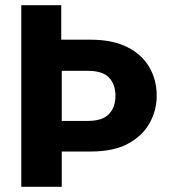

<svg xmlns="http://www.w3.org/2000/svg" viewBox="-20 -720 655 740"><path d="M319 -254Q375 -254 400 -280.5Q425 -307 425 -351Q425 -395 400 -421Q375 -447 319 -447H218V-254ZM584 -351Q584 -296 557.5 -247Q531 -198 475 -167Q419 -136 329 -136H218V0H62V-700H216V-567H329Q414 -567 470.5 -538.5Q527 -510 555.5 -461Q584 -412 584 -351Z"/></svg>

Font: Albert Sans ExtraBold
Style: Regular
Weight: 800
Designer: Andreas Rasmussen
Foundry: a.Foundry
Version: Version 1.025